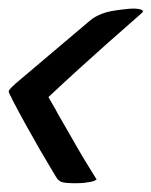

<svg xmlns="http://www.w3.org/2000/svg" viewBox="-30 -538 350 444"><path d="M82 -313.5Q87.9 -302.7 93.8 -293Q99.6 -283.2 103.5 -275.4Q120.1 -246.1 136.7 -217.8Q150.4 -193.4 166 -167.5Q181.6 -141.6 193.4 -123Q188.5 -119.1 180.7 -117.7Q172.9 -116.2 165 -115.2Q155.3 -114.3 144.5 -114.3Q120.1 -114.3 112.3 -117.2Q104.5 -120.1 99.6 -128.9Q98.6 -130.9 87.9 -148.4Q77.1 -166 62.5 -191.4Q47.9 -216.8 30.8 -247.6Q13.7 -278.3 -1 -306.6Q-2.9 -311.5 -6.3 -317.4Q-9.8 -323.2 -9.8 -327.1Q-9.8 -328.1 -7.8 -331.1Q-4.9 -335 5.9 -344.7L176.8 -489.3Q183.6 -495.1 190.4 -499Q197.3 -502.9 206.1 -506.3Q214.8 -509.8 227.1 -512.2Q239.3 -514.6 257.8 -516.6Q273.4 -518.6 282.2 -518.1Q291 -517.6 295.4 -516.1Q299.8 -514.6 300.3 -512.7Q300.8 -510.7 299.8 -509.8Q294.9 -504.9 272.9 -485.8Q251 -466.8 220.2 -439.5Q189.5 -412.1 152.8 -378.9Q116.2 -345.7 82 -313.5Z"/></svg>

Font: Satisfy
Style: Regular
Weight: 400
Designer: Font Diner, Inc
Foundry: Font Diner, Inc
Version: Version 1.001